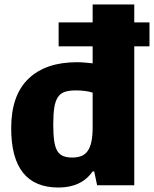

<svg xmlns="http://www.w3.org/2000/svg" viewBox="-20 -828 688 858"><path d="M242 -728H394V-808H580V-728H648V-621H580V0H414L401 -62H394Q344 10 241 10Q30 10 30 -255Q30 -402 107 -476Q184 -550 324 -550Q341 -550 357.5 -548.5Q374 -547 394 -545V-621H242ZM303 -124Q326 -124 343 -130.5Q360 -137 371.5 -153Q383 -169 388.5 -195Q394 -221 394 -259V-414Q379 -419 360 -421.5Q341 -424 319 -424Q289 -424 269.5 -417.5Q250 -411 238.5 -393.5Q227 -376 222.5 -346.5Q218 -317 218 -271Q218 -228 222 -199.5Q226 -171 235.5 -154.5Q245 -138 261.5 -131Q278 -124 303 -124Z"/></svg>

Font: Encode Sans Narrow
Style: ExtraBold
Weight: 800
Designer: Pablo Impallari, Andres Torresi
Foundry: Pablo Impallari, Andres Torresi
Version: Version 1.000; ttfautohint (v1.00) -l 8 -r 50 -G 200 -x 14 -